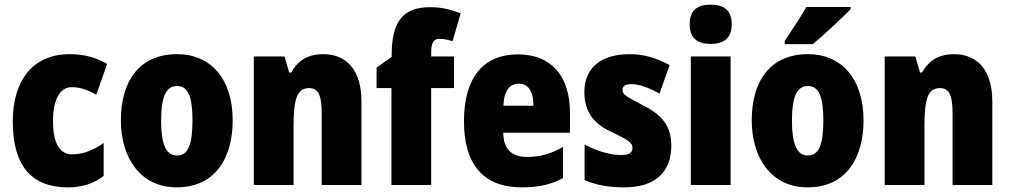

<svg xmlns="http://www.w3.org/2000/svg" viewBox="-20 -796 4342 826"><path d="M273 10C335 10 384 -7 426 -39V-181C383 -150 337 -132 291 -132C238 -132 208 -178 208 -274C208 -370 239 -421 288 -421C324 -421 357 -410 394 -388L441 -521C395 -548 343 -563 280 -563C119 -563 35 -447 35 -274C35 -78 119 10 273 10Z M981 -278C981 -460 884 -563 742 -563C577 -563 500 -444 500 -278C500 -120 582 10 740 10C911 10 981 -123 981 -278ZM673 -277C673 -378 694 -426 741 -426C791 -426 808 -377 808 -278C808 -178 791 -127 741 -127C693 -127 673 -179 673 -277Z M1370 -563C1306 -563 1261 -536 1233 -484H1224L1204 -553H1072V0H1243V-250C1243 -370 1257 -417 1310 -417C1353 -417 1364 -379 1364 -306V0H1535V-360C1535 -493 1472 -563 1370 -563Z M1933 -417V-553H1835V-572C1835 -612 1846 -629 1870 -629C1890 -629 1909 -624 1927 -619L1962 -739C1912 -757 1878 -765 1830 -765C1716 -765 1665 -706 1665 -560V-551L1600 -505V-417H1664V0H1835V-417Z M2208 -562C2060 -562 1976 -463 1976 -274C1976 -86 2062 10 2224 10C2297 10 2352 -2 2402 -30V-164C2348 -133 2304 -121 2247 -121C2179 -121 2146 -156 2145 -225H2432V-310C2432 -474 2348 -562 2208 -562ZM2213 -436C2251 -436 2275 -405 2275 -341H2146C2148 -410 2175 -436 2213 -436Z M2868 -170C2868 -259 2822 -305 2746 -343C2669 -384 2658 -390 2658 -409C2658 -426 2671 -434 2696 -434C2732 -434 2778 -416 2817 -393L2861 -516C2803 -547 2750 -563 2689 -563C2567 -563 2494 -505 2494 -400C2494 -318 2532 -265 2607 -230C2689 -192 2701 -180 2701 -160C2701 -138 2685 -129 2651 -129C2603 -129 2544 -148 2495 -174V-21C2550 2 2604 10 2665 10C2799 10 2868 -55 2868 -170Z M3037 -776C2979 -776 2947 -751 2947 -691C2947 -632 2981 -607 3037 -607C3094 -607 3128 -632 3128 -691C3128 -751 3096 -776 3037 -776ZM3123 -553H2952V0H3123Z M3639 -756V-766H3449C3424 -722 3388 -668 3356 -620V-606H3477C3528 -649 3605 -721 3639 -756ZM3695 -278C3695 -460 3598 -563 3456 -563C3291 -563 3214 -444 3214 -278C3214 -120 3296 10 3454 10C3625 10 3695 -123 3695 -278ZM3387 -277C3387 -378 3408 -426 3455 -426C3505 -426 3522 -377 3522 -278C3522 -178 3505 -127 3455 -127C3407 -127 3387 -179 3387 -277Z M4084 -563C4020 -563 3975 -536 3947 -484H3938L3918 -553H3786V0H3957V-250C3957 -370 3971 -417 4024 -417C4067 -417 4078 -379 4078 -306V0H4249V-360C4249 -493 4186 -563 4084 -563Z"/></svg>

Font: Noto Sans Khmer Condensed Black
Style: Regular
Weight: 900
Width: 3
Designer: Danh Hong and the Monotype Design Team
Foundry: Monotype Imaging Inc.
Version: Version 2.004